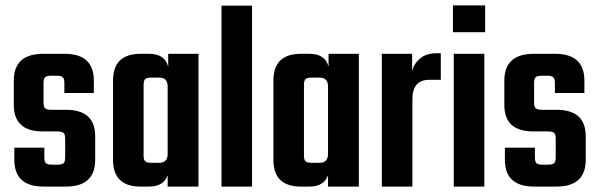

<svg xmlns="http://www.w3.org/2000/svg" viewBox="-20 -690 2216 710"><path d="M221 -108V-177Q221 -193 215 -198.5Q209 -204 192 -204H138Q31 -204 31 -302V-392Q31 -491 140 -491H219Q327 -491 327 -392V-346H218V-383Q218 -399 212 -404.5Q206 -410 190 -410H170Q153 -410 147 -404.5Q141 -399 141 -383V-311Q141 -295 147 -289.5Q153 -284 170 -284H224Q332 -284 332 -186V-99Q332 0 223 0H142Q33 0 33 -99V-144H144V-108Q144 -92 150 -86.5Q156 -81 172 -81H192Q209 -81 215 -86.5Q221 -92 221 -108Z M602 -491H714V0H600V-42Q585 0 531 0H500Q398 0 398 -99V-392Q398 -491 500 -491H531Q590 -491 602 -443ZM539 -88H569Q600 -88 600 -121V-370Q600 -403 569 -403H539Q523 -403 517 -397.5Q511 -392 511 -376V-115Q511 -99 517 -93.5Q523 -88 539 -88Z M912 0H799V-669H912Z M1195 -491H1307V0H1193V-42Q1178 0 1124 0H1093Q991 0 991 -99V-392Q991 -491 1093 -491H1124Q1183 -491 1195 -443ZM1132 -88H1162Q1193 -88 1193 -121V-370Q1193 -403 1162 -403H1132Q1116 -403 1110 -397.5Q1104 -392 1104 -376V-115Q1104 -99 1110 -93.5Q1116 -88 1132 -88Z M1592 -493H1610V-395H1568Q1505 -395 1505 -323V0H1392V-491H1504V-428Q1512 -457 1535 -475Q1558 -493 1592 -493Z M1655 -571V-670H1774V-571ZM1771 0H1658V-491H1771Z M2035 -108V-177Q2035 -193 2029 -198.5Q2023 -204 2006 -204H1952Q1845 -204 1845 -302V-392Q1845 -491 1954 -491H2033Q2141 -491 2141 -392V-346H2032V-383Q2032 -399 2026 -404.5Q2020 -410 2004 -410H1984Q1967 -410 1961 -404.5Q1955 -399 1955 -383V-311Q1955 -295 1961 -289.5Q1967 -284 1984 -284H2038Q2146 -284 2146 -186V-99Q2146 0 2037 0H1956Q1847 0 1847 -99V-144H1958V-108Q1958 -92 1964 -86.5Q1970 -81 1986 -81H2006Q2023 -81 2029 -86.5Q2035 -92 2035 -108Z"/></svg>

Font: Teko Medium
Style: Regular
Weight: 500
Designer: Manushi Parikh, Jonny Pinhorn
Foundry: Indian Type Foundry
Version: Version 1.106;PS 1.0;hotconv 1.0.78;makeotf.lib2.5.61930; tt